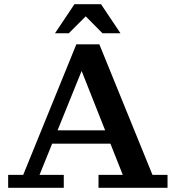

<svg xmlns="http://www.w3.org/2000/svg" viewBox="-20 -898 840 918"><path d="M19 0V-62H91L345 -686H455L709 -62H781V0H451V-62H567L350 -610H391L169 -62H285V0ZM206 -211V-275H535V-211ZM243 -739 336 -878H463L556 -739H470L363 -847H417L309 -739Z"/></svg>

Font: Montagu Slab Medium
Style: Regular
Weight: 500
Version: Version 1.000